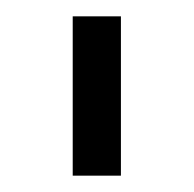

<svg xmlns="http://www.w3.org/2000/svg" viewBox="-20 -736 237 235"><path d="M69 -521H128V-716H69Z"/></svg>

Font: FIGSv2-sans-serif
Style: Regular
Weight: 400
Designer: Matt McInerney, Pablo Impallari, Rodrigo Fuenzalida,Mirko Velimirovic
Foundry: Matt McInerney, Pablo Impallari, Rodrigo Fuenzalida
Version: Version 4.021;hotconv 1.0.109;makeotfexe 2.5.65596